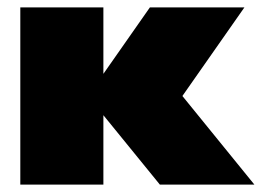

<svg xmlns="http://www.w3.org/2000/svg" viewBox="-20 -500 724 520"><path d="M35 -480H260V-300L386 -480H642L474 -240L669 0H413L260 -188V0H35Z"/></svg>

Font: Prompt Black
Style: Regular
Weight: 900
Designer: Katatrad Team
Foundry: CadsonDemak
Version: Version 1.001